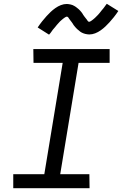

<svg xmlns="http://www.w3.org/2000/svg" viewBox="-20 -994 645 1014"><path d="M453 0H50V-74H214L311 -662H157L156 -735H559V-662H395L298 -74H452ZM239 -811 179 -849Q191 -867 203 -882Q215 -897 226 -909Q237 -921 247.5 -931Q258 -941 272 -951Q286 -961 301.5 -967Q317 -973 333 -973Q338 -973 343.5 -972Q349 -971 354 -970Q359 -969 363.5 -967Q368 -965 372.5 -962.5Q377 -960 380.5 -957.5Q384 -955 387.5 -952Q391 -949 395.5 -945.5Q400 -942 403 -938Q406 -934 409.5 -930.5Q413 -927 415 -923Q417 -919 419.5 -915.5Q422 -912 425.5 -907Q429 -902 432.5 -898Q436 -894 438.5 -890.5Q441 -887 443.5 -883Q446 -879 451 -879Q454 -879 457 -881Q460 -883 463.5 -885Q467 -887 471.5 -891Q476 -895 478 -896.5Q480 -898 482 -900Q484 -902 486.5 -904.5Q489 -907 491.5 -909.5Q494 -912 496.5 -914.5Q499 -917 501.5 -920Q504 -923 507 -926.5Q510 -930 512.5 -933.5Q515 -937 518 -940.5Q521 -944 524.5 -948Q528 -952 531 -956.5Q534 -961 537.5 -965.5Q541 -970 544 -974L605 -936Q593 -918 581 -903Q569 -888 558 -876Q547 -864 536.5 -854Q526 -844 512 -834Q498 -824 482.5 -818Q467 -812 451 -812Q446 -812 440.5 -813Q435 -814 430 -815Q425 -816 420.5 -818Q416 -820 411.5 -822Q407 -824 403.5 -827Q400 -830 396.5 -833Q393 -836 388.5 -839.5Q384 -843 381 -847Q378 -851 374.5 -854.5Q371 -858 368.5 -862Q366 -866 364 -869.5Q362 -873 358 -878Q354 -883 351 -887Q348 -891 345.5 -894.5Q343 -898 340.5 -902Q338 -906 333 -906Q330 -906 326.5 -904Q323 -902 320 -900Q317 -898 312 -894Q307 -890 305.5 -888.5Q304 -887 301.5 -885Q299 -883 296.5 -880.5Q294 -878 292 -875.5Q290 -873 287.5 -870.5Q285 -868 282.5 -865Q280 -862 277 -858.5Q274 -855 271.5 -851.5Q269 -848 265.5 -844.5Q262 -841 259 -837Q256 -833 253 -828.5Q250 -824 246.5 -819.5Q243 -815 239 -811Z"/></svg>

Font: Iosevka HT Extended
Style: Italic
Weight: 400
Width: 7
Italic angle: -9°
Monospace: yes
Designer: Belleve Invis
Foundry: Belleve Invis
Version: Version 32.3.0; ttfautohint (v1.8.4)